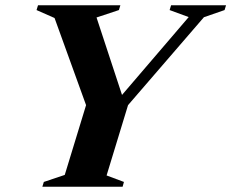

<svg xmlns="http://www.w3.org/2000/svg" viewBox="-20 -705 874 725"><path d="M692.5 -640.5 620.5 -667 626 -685H833.5L828 -667L750 -640L463.5 -308L382.5 -42.5L448 -18L443 0H140L145.5 -18L224.5 -44.5L305 -308L186 -637L118 -667L123.5 -685H434.5L429 -667L344.5 -639L448.5 -323L421 -323.5Z"/></svg>

Font: Newsreader 36pt
Style: Bold Italic
Weight: 700
Italic angle: -17°
Designer: Hugues Gentile
Foundry: Production Type
Version: Version 1.003